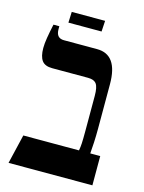

<svg xmlns="http://www.w3.org/2000/svg" viewBox="-111 -789 641 856"><g transform="rotate(15 209.5 -361.5)"><path d="M14 0 46 -135H303Q306 -151 307 -169Q308 -187 308 -227V-388Q308 -428 297 -443Q286 -458 258 -458H93Q59 -458 45 -477Q31 -496 31 -535Q31 -555 35.5 -582.5Q40 -610 48 -647H75V-633Q75 -592 111 -592H264Q360 -592 360 -456V-249Q360 -217 358.5 -187Q357 -157 355 -135H401V0ZM110 -673 112 -723H266L263 -673Z"/></g></svg>

Font: Noto Serif Hebrew ExtraCondensed
Style: Bold
Weight: 700
Width: 2
Designer: Monotype Design Team
Foundry: Monotype Imaging Inc.
Version: Version 2.004; ttfautohint (v1.8.4.7-5d5b)